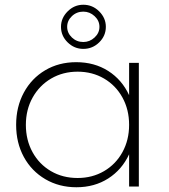

<svg xmlns="http://www.w3.org/2000/svg" viewBox="-20 -786 710 809"><path d="M426 -673Q426 -635 398 -607.5Q370 -580 331 -580Q293 -580 265 -607.5Q237 -635 237 -673Q237 -710 265 -738Q293 -766 331 -766Q370 -766 398 -738Q426 -710 426 -673ZM263 -673Q263 -647 283 -628Q303 -609 331 -609Q358 -609 378.5 -628Q399 -647 399 -673Q399 -699 378.5 -718Q358 -737 331 -737Q303 -737 283 -718Q263 -699 263 -673ZM565 -521V0H524V-136Q494 -71 436 -34Q378 3 302 3Q229 3 171 -31Q113 -65 80.5 -124.5Q48 -184 48 -260Q48 -336 80.5 -396Q113 -456 170.5 -490Q228 -524 301 -524Q378 -524 436 -487Q494 -450 524 -385V-521ZM524 -260Q524 -324 496 -375Q468 -426 418.5 -455Q369 -484 307 -484Q245 -484 195.5 -455Q146 -426 117.5 -375Q89 -324 89 -260Q89 -196 117 -145Q145 -94 194.5 -65Q244 -36 307 -36Q369 -36 418.5 -65Q468 -94 496 -145Q524 -196 524 -260Z"/></svg>

Font: TypoPRO Montserrat Alternates
Style: Regular
Weight: 275
Designer: Julieta Ulanovsky
Foundry: Julieta Ulanovsky
Version: Version 6.001